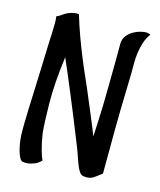

<svg xmlns="http://www.w3.org/2000/svg" viewBox="-111 -736 751 901"><g transform="rotate(15 264.5 -286.0)"><path d="M45.9 -36.1Q44.9 -55.7 45.4 -89.8Q45.9 -124 47.4 -165.5Q48.8 -207 50.8 -253.4Q52.7 -299.8 54.2 -344.7Q55.7 -389.6 57.1 -430.2Q58.6 -470.7 59.6 -501Q60.5 -522.5 61.5 -543Q62.5 -560.5 62.5 -581.1Q62.5 -601.6 60.5 -618.2Q68.4 -621.1 73.2 -624Q78.1 -627 83 -630.4Q87.9 -633.8 94.2 -638.2Q100.6 -642.6 112.3 -647.5Q119.1 -650.4 127 -652.3Q133.8 -654.3 142.1 -655.3Q150.4 -656.2 160.2 -655.3Q176.8 -600.6 193.8 -554.2Q210.9 -507.8 228.5 -464.4Q246.1 -420.9 265.6 -377.4Q285.2 -334 305.7 -284.2Q327.1 -233.4 344.7 -191.4Q362.3 -149.4 374 -118.2Q376 -153.3 377.9 -196.8Q379.9 -240.2 380.9 -286.1Q381.8 -332 382.3 -376.5Q382.8 -420.9 383.3 -459.5Q383.8 -498 383.8 -527.3Q383.8 -556.6 383.8 -570.3Q383.8 -594.7 397 -610.8Q410.2 -627 427.2 -636.7Q444.3 -646.5 461.4 -650.4Q478.5 -654.3 486.3 -654.3Q492.2 -654.3 496.1 -653.3Q500 -652.3 503.4 -651.4Q506.8 -650.4 508.8 -648.4Q492.2 -626 484.4 -600.6Q476.6 -575.2 473.1 -549.8Q469.7 -524.4 469.7 -500Q469.7 -475.6 469.7 -455.1Q468.8 -406.2 466.8 -335Q464.8 -273.4 463.9 -181.6Q462.9 -89.8 462.9 38.1Q442.4 54.7 424.8 66.4Q407.2 78.1 379.9 74.2Q368.2 73.2 360.8 64.5Q353.5 55.7 346.2 39.6Q338.9 23.4 331.1 -0.5Q323.2 -24.4 310.5 -56.6Q288.1 -113.3 264.6 -170.9Q241.2 -228.5 219.7 -280.3Q198.2 -332 180.2 -374.5Q162.1 -417 150.4 -443.4Q132.8 -309.6 134.3 -212.9Q135.7 -116.2 140.6 -71.3Q143.6 -51.8 147.5 -31.2Q151.4 -13.7 157.2 8.3Q163.1 30.3 172.9 52.7Q156.2 69.3 140.1 75.2Q124 81.1 111.3 83Q96.7 85 83 82Q76.2 80.1 69.8 68.8Q63.5 57.6 58.6 41Q53.7 24.4 50.3 4.4Q46.9 -15.6 45.9 -36.1Z"/></g></svg>

Font: Rancho
Style: Regular
Weight: 400
Designer: Font Diner, Inc
Foundry: Font Diner, Inc
Version: Version 1.001